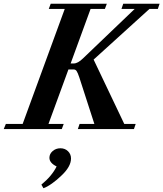

<svg xmlns="http://www.w3.org/2000/svg" viewBox="-74 -683 865 1016"><path d="M-54.2 0 -43 -27.3H45.9L268.6 -635.7H184.1L194.3 -663.1H491.2L481 -635.7H405.3L299.8 -347.2H316.4Q337.9 -347.2 365.2 -374L638.7 -635.7H568.8L578.1 -663.1H770.5L761.2 -635.7H716.8L421.4 -367.7L583.5 -27.3H644L634.8 0H337.9L347.2 -27.3H425.3L345.7 -273.4Q337.4 -298.3 331.5 -306.9Q325.7 -315.4 316.4 -315.4H288.1L182.6 -27.3H263.2L252.9 0ZM155.8 313 145 293.9Q200.2 249 225.6 197.8Q187.5 179.2 187.5 151.9Q187.5 131.3 204.6 116.5Q221.7 101.6 245.6 101.6Q270 101.6 285.9 117.2Q301.8 132.8 301.8 155.8Q301.8 199.2 249.5 247.6Q227.1 269.5 200.9 288.1Q174.8 306.6 155.8 313Z"/></svg>

Font: Elstob 18pt
Style: Bold Italic
Weight: 700
Italic angle: -20°
Designer: Peter S. Baker
Version: Version 1.015